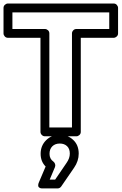

<svg xmlns="http://www.w3.org/2000/svg" viewBox="-56 -746 688 1086"><path d="M-36.1 -557.1V-701.2Q-36.1 -711.9 -28.3 -719Q-20.5 -726.1 -11.2 -726.1H586.9Q597.7 -726.1 604.7 -718.3Q611.8 -710.4 611.8 -701.2V-557.1Q611.8 -546.4 604 -539.3Q596.2 -532.2 586.9 -532.2H400.9V0Q400.9 10.7 393.1 17.8Q385.3 24.9 376 24.9H198.2Q187.5 24.9 180.2 17.1Q172.9 9.3 172.9 0V-532.2H-11.2Q-22 -532.2 -29.1 -540Q-36.1 -547.9 -36.1 -557.1ZM14.2 -582H198.2Q207.5 -582 215.3 -575Q223.1 -567.9 223.1 -557.1V-24.9H351.1V-557.1Q351.1 -566.4 358.2 -574.2Q365.2 -582 376 -582H562V-675.8H14.2ZM164.1 285.2 202.1 195.8Q173.8 167.5 173.8 124Q173.8 77.6 205.1 46.9Q236.3 16.1 282.2 16.1Q326.7 16.1 357.9 45.2Q389.2 74.2 389.2 123Q389.2 165 362.8 203.1L290 309.1Q282.2 319.8 269 319.8H187Q186 319.8 184.8 319.8Q183.6 319.8 179.7 319.6Q175.8 319.3 172.6 318.4Q169.4 317.4 166 314.9Q162.6 312.5 161.1 309.1Q159.7 305.7 160.2 299.3Q160.6 293 164.1 285.2ZM224.1 124Q224.1 152.8 246.1 168Q252.9 173.3 255.6 181.9Q258.3 190.4 254.9 199.2L225.1 270H255.9L320.8 174.8Q338.9 148.9 338.9 123Q338.9 95.2 323.2 80.6Q307.6 65.9 282.2 65.9Q255.9 65.9 240 81.5Q224.1 97.2 224.1 124Z"/></svg>

Font: Trueno Bold Outline
Style: Regular
Weight: 700
Width: 6
Designer: Julieta Ulanovsky
Foundry: Julieta Ulanovsky
Version: Version 3.001b | FøM Fix